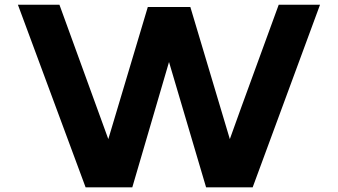

<svg xmlns="http://www.w3.org/2000/svg" viewBox="-20 -797 1438 817"><path d="M699.2 -533.2 543 0H344.2L56.2 -776.9H232.9L440.9 -205.1L608.9 -767.1H790L958 -205.1Q997.6 -316.4 1074 -524.9Q1150.4 -733.4 1166 -776.9H1341.8L1055.2 0H856.9Z"/></svg>

Font: Sporting Grotesque
Style: Gras
Weight: 700
Designer: Lucas LE BIHAN
Foundry: Lucas LE BIHAN
Version: Version 1.001